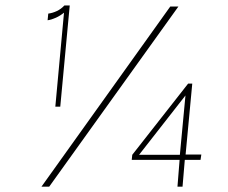

<svg xmlns="http://www.w3.org/2000/svg" viewBox="-20 -700 856 720"><path d="M221.5 -679.5H241.5L206 -300H187.5L220 -652.5Q206 -641 189.5 -633.5Q173 -626 158.5 -624L161 -649Q177 -651 193 -658.5Q209 -666 221.5 -679.5ZM135.5 0 618.5 -675.5H649L164.5 0ZM645.5 0 653.5 -100.5H474L476 -119.5L685.5 -386.5H701L676 -120.5H735L732 -100.5H673L664.5 0ZM501.5 -119.5H654.5L675.5 -342Z"/></svg>

Font: Karla ExtraLight
Style: Italic
Weight: 250
Italic angle: -8°
Designer: Jonathan Pinhorn
Version: Version 2.004;gftools[0.9.33]